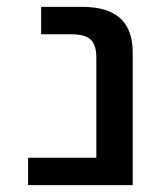

<svg xmlns="http://www.w3.org/2000/svg" viewBox="-20 -540 474 560"><path d="M62 0V-80H261V-372Q261 -409 244.5 -424.5Q228 -440 188 -440H100V-520H220Q367 -520 367 -388V0Z"/></svg>

Font: Mplus 1p Medium
Style: Regular
Weight: 500
Version: Version 1.061